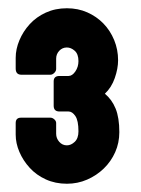

<svg xmlns="http://www.w3.org/2000/svg" viewBox="-20 -866 341 465"><path d="M32 -685Q18 -685 18 -700V-726Q18 -747 27 -768.5Q36 -790 52 -807.5Q68 -825 91 -835.5Q114 -846 142 -846Q169 -846 191.5 -836Q214 -826 230.5 -809Q247 -792 256.5 -769Q266 -746 266 -720Q266 -700 258 -677Q250 -654 234 -639Q251 -625 260 -603Q269 -581 269 -546Q269 -520 259 -497.5Q249 -475 231.5 -458Q214 -441 191 -431Q168 -421 142 -421Q114 -421 91 -431.5Q68 -442 52 -459.5Q36 -477 27 -498Q18 -519 18 -540V-568Q18 -581 31 -581H102Q107 -581 111.5 -577Q116 -573 116 -568V-542Q116 -531 123.5 -522.5Q131 -514 142 -514Q152 -514 161 -522.5Q170 -531 170 -548Q170 -574 162.5 -585Q155 -596 146 -596H124Q110 -596 110 -610V-669Q110 -682 124 -682H146Q155 -682 162.5 -693Q170 -704 170 -718Q170 -735 161 -743Q152 -751 142 -751Q131 -751 123.5 -743Q116 -735 116 -724V-699Q116 -694 111.5 -689.5Q107 -685 102 -685Z"/></svg>

Font: AL Dynamic
Style: Bold
Weight: 700
Version: Version 1.000; ttfautohint (v1.8.2) -l 8 -r 50 -G 200 -x 14 